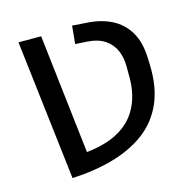

<svg xmlns="http://www.w3.org/2000/svg" viewBox="-90 -655 741 753"><g transform="rotate(-15 281.0 -279.0)"><path d="M114 10 47 -559H139L195 -74Q247 -79 291.5 -95.5Q336 -112 368 -142.5Q400 -173 417 -219.5Q434 -266 432 -330V-357Q432 -395 419 -424Q406 -453 379 -471Q352 -489 310 -492L260 -495L267 -568L324 -564Q382 -561 425.5 -539Q469 -517 494 -475Q519 -433 521 -368L522 -340Q525 -249 496 -184Q467 -119 411.5 -78Q356 -37 280 -15.5Q204 6 114 10Z"/></g></svg>

Font: Assistant Medium
Style: Regular
Weight: 500
Designer: Hebrew By Ben Nathan, Latin by Paul Hunt
Version: Version 3.000